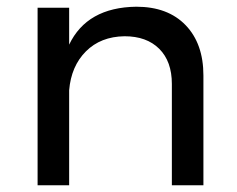

<svg xmlns="http://www.w3.org/2000/svg" viewBox="-20 -552 706 572"><path d="M586 -327V0H492V-302Q492 -369 454.5 -406.5Q417 -444 351 -444Q280 -443 236 -399Q192 -355 186 -283V0H92V-529H186V-419Q239 -530 386 -532Q480 -532 533 -477Q586 -422 586 -327Z"/></svg>

Font: Montserrat arm2
Style: Regular
Weight: 400
Designer: Julieta Ulanovsky
Foundry: Julieta Ulanovsky
Version: Version 6.000